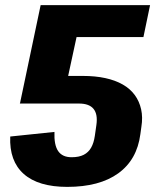

<svg xmlns="http://www.w3.org/2000/svg" viewBox="-20 -720 608 751"><path d="M243 11Q130 11 73 -39.5Q16 -90 20 -186L193 -204Q191 -153 207.5 -129Q224 -105 260 -105Q289 -105 307.5 -114.5Q326 -124 336.5 -142.5Q347 -161 351 -189L357 -231Q363 -273 346 -294Q329 -315 289 -315H57L188 -423H304Q353 -423 392 -414.5Q431 -406 460 -389.5Q489 -373 507 -348.5Q525 -324 532 -292.5Q539 -261 533 -224L529 -195Q516 -95 442.5 -42Q369 11 243 11ZM139 -700H567L541 -575H236L300 -670L231 -351L58 -315Z"/></svg>

Font: Pathway Extreme Condensed ExtraBold
Style: Italic
Weight: 800
Width: 3
Italic angle: -8°
Version: Version 1.001;gftools[0.9.26]